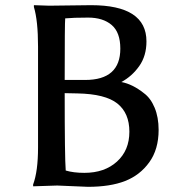

<svg xmlns="http://www.w3.org/2000/svg" viewBox="-20 -720 700 742"><path d="M306 -52Q384 -52 432 -95.5Q480 -139 480 -211Q480 -283 433.5 -320Q387 -357 279 -359L230 -360Q230 -110 234 -61Q264 -52 306 -52ZM230 -411H309Q445 -411 445 -532Q445 -595 411.5 -623.5Q378 -652 320.5 -652Q263 -652 232 -649Q230 -634 230 -411ZM170 -698 332 -700Q546 -700 546 -560Q546 -504 518 -464.5Q490 -425 449 -403Q492 -395 536 -360Q562 -341 577.5 -304Q593 -267 593 -218Q593 -143 557 -93Q521 -43 463.5 -20.5Q406 2 320 2L201 -3L108 0V-7Q127 -58 127 -150V-540Q127 -640 111 -693V-700Z"/></svg>

Font: Asul
Style: Regular
Weight: 400
Designer: Mariela Monsalve
Foundry: Mariela Monsalve
Version: Version 1.002